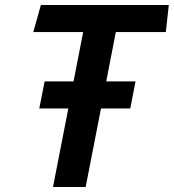

<svg xmlns="http://www.w3.org/2000/svg" viewBox="-20 -750 697 770"><path d="M137.5 -315H254L192.5 0H323.5L385 -315H502.5L523.5 -423.5H406L444.5 -621.5H645L657 -730H144L113.5 -621.5H313.5L275 -423.5H159Z"/></svg>

Font: Monaspace Krypton SemiBold
Style: Italic
Weight: 600
Italic angle: -11°
Designer: Riley Cran & the Lettermatic Team
Foundry: Lettermatic
Version: Version 1.101 (Monaspace Krypton)